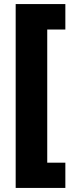

<svg xmlns="http://www.w3.org/2000/svg" viewBox="-20 -755 364 943"><path d="M301 168V44H212V-610H301V-735H57V168Z"/></svg>

Font: Noto Sans UI Black
Style: Regular
Weight: 900
Designer: Monotype Design Team
Foundry: Monotype Imaging Inc.
Version: Version 1.901